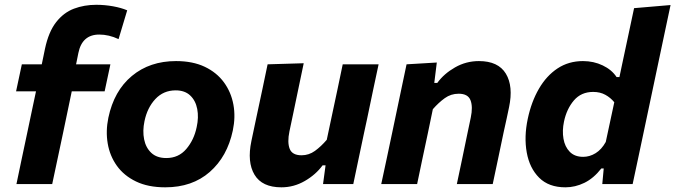

<svg xmlns="http://www.w3.org/2000/svg" viewBox="-20 -767 2814 800"><path d="M48.5 0Q59.5 -53.5 70.2 -103.8Q81 -154 94 -216L104.5 -266Q110 -292 116.5 -323Q123 -354 130 -386.5H47L71 -499H154Q157.5 -516 161 -532.5Q164.5 -549 167.5 -564Q182.5 -634.5 213.8 -674.5Q245 -714.5 288 -730.8Q331 -747 381 -747Q416 -747 450.8 -740.8Q485.5 -734.5 510 -724L474 -604Q434 -623 393.5 -623Q322 -623 306.5 -546Q304.5 -536 301.5 -521.2Q298.5 -506.5 297 -499H440L416 -386.5H279L243.5 -216.5Q230 -153.5 219.5 -103.5Q209 -53.5 197.5 0Z M668.5 13.5Q597 13.5 546.8 -10.8Q496.5 -35 467 -76.2Q437.5 -117.5 428.8 -169.2Q420 -221 431.5 -276.5Q455 -388.5 529.5 -450.5Q604 -512.5 713.5 -512.5Q783 -512.5 833 -488.8Q883 -465 913 -424Q943 -383 952.5 -331.2Q962 -279.5 950 -223Q927 -114.5 854 -50.5Q781 13.5 668.5 13.5ZM673 -108.5Q724 -108.5 756.2 -146.2Q788.5 -184 799.5 -237.5Q808.5 -278 801.8 -313Q795 -348 772.5 -369.2Q750 -390.5 712 -390.5Q661 -390.5 627.2 -354.2Q593.5 -318 582 -262Q573.5 -221.5 580.5 -186.5Q587.5 -151.5 610.5 -130Q633.5 -108.5 673 -108.5Z M1152.5 13.5Q1072 13.5 1040.5 -39Q1009 -91.5 1027.5 -179.5Q1035.5 -218.5 1047 -272Q1062 -342 1073 -393.8Q1084 -445.5 1095 -499L1245.5 -503.5Q1234.5 -450.5 1223.5 -398.5Q1212.5 -346.5 1201 -290.5L1186 -219.5Q1176.5 -174 1187 -147Q1197.5 -120 1236.5 -120Q1267 -120 1292.2 -138.2Q1317.5 -156.5 1341.5 -184.5L1364 -290.5Q1376 -346.5 1386.5 -396Q1397 -445.5 1408 -499H1557.5Q1546 -445.5 1535 -393.5Q1524 -341.5 1509.5 -271.5L1497.5 -216Q1484.5 -154 1473.8 -103.8Q1463 -53.5 1452 0H1326L1336.5 -78H1324Q1296 -39.5 1250.2 -13Q1204.5 13.5 1152.5 13.5Z M1568.5 0Q1580 -53.5 1590.8 -104Q1601.5 -154.5 1614.5 -216L1625 -266Q1636 -319.5 1648.5 -378Q1661 -436.5 1674 -499L1800 -506.5L1789.5 -421.5H1802Q1830 -460 1876 -486.2Q1922 -512.5 1975.5 -512.5Q2056 -512.5 2087.8 -460Q2119.5 -407.5 2101 -320Q2096.5 -298.5 2090.8 -271.8Q2085 -245 2078.5 -216Q2065.5 -154 2055 -103.8Q2044.5 -53.5 2033 0H1883.5Q1895 -53.5 1905.2 -102.8Q1915.5 -152 1927 -208L1941.5 -277Q1951 -322 1940.5 -349.2Q1930 -376.5 1891 -376.5Q1859 -376.5 1833.2 -358Q1807.5 -339.5 1783.5 -312L1762 -208.5Q1750 -152 1739.5 -102.8Q1729 -53.5 1718 0Z M2336 13.5Q2266.5 13.5 2226.5 -26.5Q2186.5 -66.5 2174.8 -131.5Q2163 -196.5 2179 -272Q2194 -343 2225.5 -397.2Q2257 -451.5 2303.2 -482Q2349.5 -512.5 2409 -512.5Q2453.5 -512.5 2491.2 -494.5Q2529 -476.5 2549 -446H2561L2571 -493.5Q2584 -554 2596.5 -613.2Q2609 -672.5 2622 -733L2774 -746Q2761.5 -687 2748.2 -624.5Q2735 -562 2720.5 -493.5L2662 -216.5Q2648.5 -153 2638 -103.2Q2627.5 -53.5 2616 0H2489.5L2495.5 -65H2485.5Q2453.5 -24 2415 -5.2Q2376.5 13.5 2336 13.5ZM2410 -113.5Q2437 -113.5 2461.8 -128.8Q2486.5 -144 2504 -175.5L2539.5 -341Q2524 -360 2502.2 -372Q2480.5 -384 2451.5 -384Q2401.5 -384 2371.2 -348.5Q2341 -313 2330 -260.5Q2322 -222.5 2327.8 -189Q2333.5 -155.5 2354 -134.5Q2374.5 -113.5 2410 -113.5Z"/></svg>

Font: Commissioner
Style: Bold Italic
Weight: 700
Italic angle: -12°
Designer: Kostas Bartsokas
Foundry: Kostas Bartsokas
Version: Version 1.000; ttfautohint (v1.8.3)